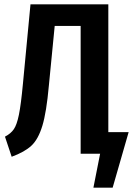

<svg xmlns="http://www.w3.org/2000/svg" viewBox="-20 -711 615 888"><path d="M575 -100 501 157H412L443 0H353V-591H233L206 -315Q195 -192 176 -129.5Q157 -67 125.5 -37.5Q94 -8 34 14L3 -79Q30 -93 44 -113.5Q58 -134 67.5 -180.5Q77 -227 86 -323L121 -691H481V-100Z"/></svg>

Font: Fira Sans Extra Condensed Medium
Style: Regular
Weight: 500
Width: 1
Designer: Carrois Corporate & Edenspiekermann AG
Foundry: Carrois Corporate GbR & Edenspiekermann AG
Version: Version 4.203